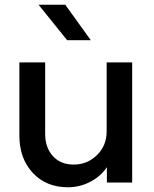

<svg xmlns="http://www.w3.org/2000/svg" viewBox="-20 -772 651 812"><path d="M268 20Q175 20 118.5 -41Q62 -102 62 -198V-508H171V-206Q171 -148 203.5 -112Q236 -76 292 -76Q349 -76 390 -116Q431 -156 431 -216V-508H539V0H432V-65Q406 -26 361.5 -3Q317 20 268 20ZM143 -752H256L364 -602H264Z"/></svg>

Font: Metropolitano Medium
Style: Regular
Weight: 500
Designer: Fonts by Alex Slobzheninov & Chris M. Simpson / Changes by Cristiano Sobral
Foundry: Fonts by Alex Slobzheninov & Chris M. Simpson / Changes by Cristiano Sobral
Version: Version 1.00;August 30, 2020;FontCreator 13.0.0.2681 64-bit